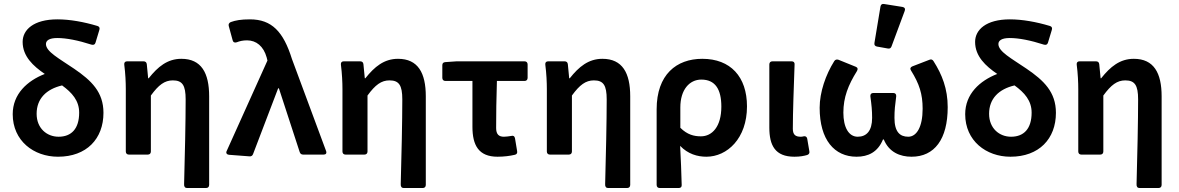

<svg xmlns="http://www.w3.org/2000/svg" viewBox="-20 -777 5925 965"><path d="M352.5 -431.6C276.4 -483.4 210.9 -517.6 210.9 -555.7C210.9 -573.2 227.5 -585.9 267.6 -585.9C313.5 -585.9 373 -574.2 439.5 -552.7C450.2 -549.8 457 -552.7 460 -562.5L479.5 -627C482.4 -636.7 479.5 -643.6 469.7 -646.5C401.4 -667 331.1 -679.7 268.6 -679.7C148.4 -679.7 93.8 -627 93.8 -566.4C93.8 -494.1 146.5 -445.3 205.1 -405.3C117.2 -371.1 43.9 -304.7 43.9 -203.1C43.9 -69.3 149.4 10.7 271.5 10.7C415 10.7 500 -79.1 500 -210C500 -314.5 439.5 -372.1 352.5 -431.6ZM274.4 -89.8C215.8 -89.8 164.1 -131.8 164.1 -205.1C164.1 -281.2 212.9 -329.1 292 -347.7C341.8 -311.5 377.9 -271.5 377.9 -210.9C377.9 -129.9 338.9 -89.8 274.4 -89.8Z M913.1 -277.3C913.1 -167 909.2 4.9 905.3 148.4C904.3 161.1 910.2 168 919.9 168H1015.6C1025.4 168 1031.2 162.1 1031.2 152.3V-293C1031.2 -410.2 992.2 -481.4 891.6 -481.4C821.3 -481.4 773.4 -441.4 727.5 -383.8H724.6L717.8 -454.1C716.8 -463.9 710.9 -468.8 701.2 -468.8H619.1C608.4 -468.8 603.5 -462.9 604.5 -452.1C610.4 -407.2 612.3 -362.3 612.3 -329.1V-15.6C612.3 -5.9 618.2 0 627.9 0H722.7C732.4 0 738.3 -5.9 738.3 -15.6V-296.9C777.3 -350.6 807.6 -373 848.6 -373C896.5 -373 913.1 -348.6 913.1 -277.3Z M1130.9 1 1233.4 8.8C1242.2 9.8 1249 5.9 1252 -2.9L1377.9 -333H1381.8L1486.3 -12.7C1489.3 -3.9 1495.1 0 1503.9 0H1606.4C1617.2 0 1623 -5.9 1619.1 -17.6L1447.3 -480.5C1404.3 -618.2 1345.7 -679.7 1236.3 -679.7C1190.4 -679.7 1164.1 -674.8 1139.6 -666C1130.9 -662.1 1127 -654.3 1129.9 -645.5L1149.4 -574.2C1152.3 -563.5 1160.2 -561.5 1169.9 -564.5C1184.6 -570.3 1200.2 -574.2 1221.7 -574.2C1267.6 -574.2 1304.7 -544.9 1320.3 -488.3L1324.2 -472.7L1119.1 -17.6C1114.3 -7.8 1120.1 0 1130.9 1Z M2002 -277.3C2002 -167 1998 4.9 1994.1 148.4C1993.2 161.1 1999 168 2008.8 168H2104.5C2114.3 168 2120.1 162.1 2120.1 152.3V-293C2120.1 -410.2 2081.1 -481.4 1980.5 -481.4C1910.2 -481.4 1862.3 -441.4 1816.4 -383.8H1813.5L1806.6 -454.1C1805.7 -463.9 1799.8 -468.8 1790 -468.8H1708C1697.3 -468.8 1692.4 -462.9 1693.4 -452.1C1699.2 -407.2 1701.2 -362.3 1701.2 -329.1V-15.6C1701.2 -5.9 1707 0 1716.8 0H1811.5C1821.3 0 1827.1 -5.9 1827.1 -15.6V-296.9C1866.2 -350.6 1896.5 -373 1937.5 -373C1985.4 -373 2002 -348.6 2002 -277.3Z M2354.5 -139.6C2354.5 -46.9 2385.7 10.7 2480.5 10.7C2512.7 10.7 2543 6.8 2567.4 1C2577.1 -1 2581.1 -7.8 2579.1 -17.6L2568.4 -82C2566.4 -92.8 2559.6 -96.7 2549.8 -93.8C2536.1 -91.8 2524.4 -89.8 2512.7 -89.8C2487.3 -89.8 2473.6 -101.6 2473.6 -133.8C2473.6 -198.2 2474.6 -284.2 2477.5 -370.1H2616.2C2626 -370.1 2631.8 -376 2631.8 -385.7V-453.1C2631.8 -462.9 2626 -468.8 2616.2 -468.8H2275.4L2217.8 -464.8C2208 -463.9 2203.1 -459 2203.1 -449.2V-385.7C2203.1 -376 2209 -370.1 2218.8 -370.1H2354.5Z M3029.3 -277.3C3029.3 -167 3025.4 4.9 3021.5 148.4C3020.5 161.1 3026.4 168 3036.1 168H3131.8C3141.6 168 3147.5 162.1 3147.5 152.3V-293C3147.5 -410.2 3108.4 -481.4 3007.8 -481.4C2937.5 -481.4 2889.6 -441.4 2843.8 -383.8H2840.8L2834 -454.1C2833 -463.9 2827.1 -468.8 2817.4 -468.8H2735.4C2724.6 -468.8 2719.7 -462.9 2720.7 -452.1C2726.6 -407.2 2728.5 -362.3 2728.5 -329.1V-15.6C2728.5 -5.9 2734.4 0 2744.1 0H2838.9C2848.6 0 2854.5 -5.9 2854.5 -15.6V-296.9C2893.6 -350.6 2923.8 -373 2964.8 -373C3012.7 -373 3029.3 -348.6 3029.3 -277.3Z M3280.3 -227.5V152.3C3280.3 162.1 3286.1 168 3295.9 168H3391.6C3401.4 168 3407.2 162.1 3406.2 152.3C3404.3 85.9 3402.3 25.4 3398.4 -43.9C3437.5 -2.9 3485.4 10.7 3530.3 10.7C3634.8 10.7 3734.4 -81.1 3734.4 -242.2C3734.4 -391.6 3651.4 -481.4 3509.8 -481.4C3379.9 -481.4 3280.3 -402.3 3280.3 -227.5ZM3605.5 -241.2C3605.5 -139.6 3558.6 -91.8 3502.9 -91.8C3468.8 -91.8 3434.6 -99.6 3399.4 -134.8V-237.3C3399.4 -326.2 3445.3 -377 3504.9 -377C3574.2 -377 3605.5 -329.1 3605.5 -241.2Z M3846.7 -135.7C3846.7 -45.9 3876 10.7 3972.7 10.7C4001 10.7 4020.5 6.8 4037.1 2C4045.9 -1 4049.8 -7.8 4047.9 -16.6L4037.1 -80.1C4035.2 -89.8 4028.3 -93.8 4018.6 -91.8C4013.7 -89.8 4007.8 -89.8 4003.9 -89.8C3978.5 -89.8 3964.8 -99.6 3964.8 -129.9C3964.8 -211.9 3969.7 -342.8 3973.6 -453.1C3974.6 -462.9 3968.8 -468.8 3959 -468.8H3862.3C3852.5 -468.8 3846.7 -462.9 3846.7 -453.1Z M4405.3 -744.1 4375 -561.5C4373 -550.8 4377.9 -544.9 4387.7 -543L4442.4 -533.2C4451.2 -531.2 4458 -535.2 4460.9 -543.9L4527.3 -722.7C4531.2 -733.4 4526.4 -740.2 4515.6 -742.2L4423.8 -756.8C4414.1 -758.8 4407.2 -754.9 4405.3 -744.1ZM4099.6 -235.4C4099.6 -74.2 4173.8 10.7 4285.2 10.7C4342.8 10.7 4391.6 -11.7 4418 -76.2H4421.9C4448.2 -11.7 4503.9 10.7 4561.5 10.7C4676.8 10.7 4743.2 -77.1 4743.2 -238.3C4743.2 -331.1 4714.8 -402.3 4671.9 -469.7C4667 -477.5 4660.2 -480.5 4651.4 -476.6L4565.4 -443.4C4555.7 -439.5 4552.7 -431.6 4558.6 -422.9C4600.6 -355.5 4617.2 -304.7 4617.2 -230.5C4617.2 -138.7 4586.9 -89.8 4544.9 -89.8C4502.9 -89.8 4475.6 -114.3 4475.6 -184.6C4475.6 -222.7 4478.5 -249 4484.4 -293C4485.4 -303.7 4479.5 -309.6 4469.7 -309.6H4369.1C4359.4 -309.6 4353.5 -303.7 4354.5 -293C4360.4 -249 4363.3 -222.7 4363.3 -184.6C4363.3 -119.1 4335 -89.8 4291 -89.8C4245.1 -89.8 4218.8 -137.7 4218.8 -210.9C4218.8 -288.1 4243.2 -349.6 4287.1 -419.9C4293 -429.7 4291 -437.5 4281.2 -441.4L4194.3 -476.6C4185.5 -479.5 4177.7 -477.5 4172.9 -469.7C4129.9 -401.4 4099.6 -313.5 4099.6 -235.4Z M5139.6 -431.6C5063.5 -483.4 4998 -517.6 4998 -555.7C4998 -573.2 5014.6 -585.9 5054.7 -585.9C5100.6 -585.9 5160.2 -574.2 5226.6 -552.7C5237.3 -549.8 5244.1 -552.7 5247.1 -562.5L5266.6 -627C5269.5 -636.7 5266.6 -643.6 5256.8 -646.5C5188.5 -667 5118.2 -679.7 5055.7 -679.7C4935.5 -679.7 4880.9 -627 4880.9 -566.4C4880.9 -494.1 4933.6 -445.3 4992.2 -405.3C4904.3 -371.1 4831.1 -304.7 4831.1 -203.1C4831.1 -69.3 4936.5 10.7 5058.6 10.7C5202.1 10.7 5287.1 -79.1 5287.1 -210C5287.1 -314.5 5226.6 -372.1 5139.6 -431.6ZM5061.5 -89.8C5002.9 -89.8 4951.2 -131.8 4951.2 -205.1C4951.2 -281.2 5000 -329.1 5079.1 -347.7C5128.9 -311.5 5165 -271.5 5165 -210.9C5165 -129.9 5126 -89.8 5061.5 -89.8Z M5700.2 -277.3C5700.2 -167 5696.3 4.9 5692.4 148.4C5691.4 161.1 5697.3 168 5707 168H5802.7C5812.5 168 5818.4 162.1 5818.4 152.3V-293C5818.4 -410.2 5779.3 -481.4 5678.7 -481.4C5608.4 -481.4 5560.5 -441.4 5514.6 -383.8H5511.7L5504.9 -454.1C5503.9 -463.9 5498 -468.8 5488.3 -468.8H5406.2C5395.5 -468.8 5390.6 -462.9 5391.6 -452.1C5397.5 -407.2 5399.4 -362.3 5399.4 -329.1V-15.6C5399.4 -5.9 5405.3 0 5415 0H5509.8C5519.5 0 5525.4 -5.9 5525.4 -15.6V-296.9C5564.5 -350.6 5594.7 -373 5635.7 -373C5683.6 -373 5700.2 -348.6 5700.2 -277.3Z"/></svg>

Font: Ed Sans Neue SemiBold
Style: Regular
Weight: 600
Designer: Stephen Hutchings
Version: Version 1.004;PS 001.004;hotconv 1.0.88;makeotf.lib2.5.64775